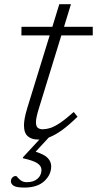

<svg xmlns="http://www.w3.org/2000/svg" viewBox="-20 -636 450 889"><path d="M160 -134Q146.5 -91 146.5 -70.5Q146.5 -51 155 -44.2Q163.5 -37.5 178 -37.5Q193.5 -37.5 212.2 -43.2Q231 -49 257 -66.2Q283 -83.5 321.5 -117.5L339 -95.5Q298 -55.5 265.8 -32.5Q233.5 -9.5 206 0.5L145 66.5Q185.5 79 201.2 95.8Q217 112.5 217 134Q217 173.5 184.8 203Q152.5 232.5 92.5 232.5Q56.5 232.5 43.5 224.2Q30.5 216 30.5 203.5Q30.5 193.5 37 186.2Q43.5 179 54 179Q57 179 62.2 186Q67.5 193 77.8 200.2Q88 207.5 105 207.5Q135.5 207.5 153.8 191.5Q172 175.5 172 150.5Q172 133 153.5 120.2Q135 107.5 85.5 96.5L87 91.5L162.5 10Q158 10 154 10Q126.5 10 108.8 -5Q91 -20 91 -56Q91 -70 94.5 -89.2Q98 -108.5 106.5 -136.5L210 -472H79L79.5 -512H222.5L254.5 -616.5H308.5L276.5 -512H409.5V-472H264Z"/></svg>

Font: Newsreader 6pt Light
Style: Italic
Weight: 300
Italic angle: -17°
Designer: Hugues Gentile
Foundry: Production Type
Version: Version 1.003; ttfautohint (v1.8.3)